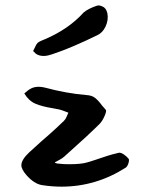

<svg xmlns="http://www.w3.org/2000/svg" viewBox="-20 -717 543 719"><path d="M121 -512Q116 -514 112 -518Q108 -522 104 -526Q112 -543 116 -550Q120 -557 126.5 -560.5Q133 -564 148 -570Q237 -608 293 -670Q309 -684 341 -695Q351 -699 363 -693Q377 -688 382 -668Q387 -642 375 -617Q364 -594 344 -585Q299 -563 257 -545Q215 -527 176 -514Q143 -502 121 -512ZM210 -18Q174 -18 136 -24Q108 -29 80 -60Q60 -83 60 -98Q60 -119 90 -147L133 -186Q170 -218 191 -237.5Q212 -257 219 -264Q221 -266 224 -270Q227 -274 229 -279L236 -295Q231 -297 220.5 -301Q210 -305 202 -307L176 -312Q138 -318 113 -328.5Q88 -339 71 -367Q85 -380 97 -386Q109 -392 125 -392Q136 -392 148 -389Q189 -378 228 -371Q267 -364 304 -361Q324 -360 336.5 -350Q349 -340 362 -322L376 -306Q380 -302 372 -283.5Q364 -265 354 -254Q333 -233 299.5 -202Q266 -171 220 -130Q213 -124 202 -118Q191 -112 185 -109Q187 -105 202 -104Q210 -103 219 -102.5Q228 -102 238 -102Q285 -102 307 -109Q318 -112 331.5 -116.5Q345 -121 360 -126Q383 -134 399.5 -138.5Q416 -143 425 -145Q433 -146 444 -138.5Q455 -131 462 -122Q463 -121 463 -117Q463 -110 459.5 -101.5Q456 -93 452 -90Q340 -18 210 -18Z"/></svg>

Font: Mansalva
Style: Regular
Weight: 400
Designer: Carolina Short
Foundry: Carolina Short
Version: Version 2.112; ttfautohint (v1.8.4.7-5d5b)